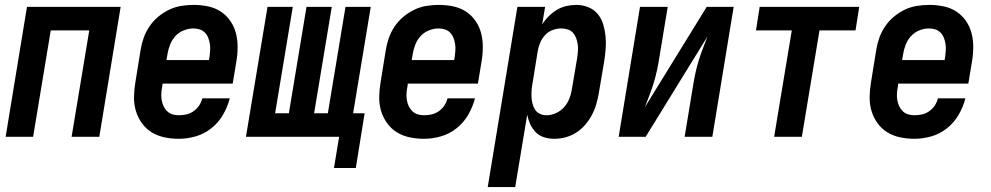

<svg xmlns="http://www.w3.org/2000/svg" viewBox="-20 -558 4040 783"><path d="M3 0 90 -530H472L385 0H272L344 -434H187L115 0Z M709 8Q679 8 650.5 2Q622 -4 598.5 -18.5Q575 -33 558.5 -56Q542 -79 534 -106Q526 -133 526.5 -163Q527 -193 532 -222L553 -352Q557 -378 565.5 -402.5Q574 -427 589 -449.5Q604 -472 625 -489.5Q646 -507 670 -518.5Q694 -530 719.5 -534Q745 -538 770 -538Q800 -538 828.5 -532Q857 -526 880 -511Q903 -496 919 -473Q935 -450 942 -423Q949 -396 949 -366.5Q949 -337 944 -308L929 -217H643L642 -207Q639 -193 638 -179Q637 -165 639 -151.5Q641 -138 646.5 -126Q652 -114 661 -105Q670 -96 682.5 -92Q695 -88 709 -88Q725 -88 740.5 -91.5Q756 -95 769.5 -104.5Q783 -114 792 -127.5Q801 -141 805 -157H917Q908 -122 889.5 -90Q871 -58 842 -35Q813 -12 778.5 -2Q744 8 709 8ZM659 -313H832L834 -323Q836 -337 837 -351Q838 -365 836 -378Q834 -391 829.5 -403Q825 -415 816 -424.5Q807 -434 794.5 -438Q782 -442 768 -442Q749 -442 729 -434Q709 -426 695 -410.5Q681 -395 673.5 -375.5Q666 -356 663 -337Z M1342 127 1363 0H983L1071 -530H1174L1102 -96H1158L1230 -530H1333L1261 -96H1317L1389 -530H1492L1420 -96H1467L1431 127Z M1709 8Q1679 8 1650.5 2Q1622 -4 1598.5 -18.5Q1575 -33 1558.5 -56Q1542 -79 1534 -106Q1526 -133 1526.5 -163Q1527 -193 1532 -222L1553 -352Q1557 -378 1565.5 -402.5Q1574 -427 1589 -449.5Q1604 -472 1625 -489.5Q1646 -507 1670 -518.5Q1694 -530 1719.5 -534Q1745 -538 1770 -538Q1800 -538 1828.5 -532Q1857 -526 1880 -511Q1903 -496 1919 -473Q1935 -450 1942 -423Q1949 -396 1949 -366.5Q1949 -337 1944 -308L1929 -217H1643L1642 -207Q1639 -193 1638 -179Q1637 -165 1639 -151.5Q1641 -138 1646.5 -126Q1652 -114 1661 -105Q1670 -96 1682.5 -92Q1695 -88 1709 -88Q1725 -88 1740.5 -91.5Q1756 -95 1769.5 -104.5Q1783 -114 1792 -127.5Q1801 -141 1805 -157H1917Q1908 -122 1889.5 -90Q1871 -58 1842 -35Q1813 -12 1778.5 -2Q1744 8 1709 8ZM1659 -313H1832L1834 -323Q1836 -337 1837 -351Q1838 -365 1836 -378Q1834 -391 1829.5 -403Q1825 -415 1816 -424.5Q1807 -434 1794.5 -438Q1782 -442 1768 -442Q1749 -442 1729 -434Q1709 -426 1695 -410.5Q1681 -395 1673.5 -375.5Q1666 -356 1663 -337Z M1969 205 2090 -530H2203L2191 -458Q2202 -476 2217.5 -491.5Q2233 -507 2251.5 -518Q2270 -529 2290 -533.5Q2310 -538 2331 -538Q2356 -538 2379.5 -528.5Q2403 -519 2418 -500.5Q2433 -482 2440 -458.5Q2447 -435 2449.5 -410Q2452 -385 2450 -359Q2448 -333 2444 -308L2422 -178Q2418 -155 2411.5 -132.5Q2405 -110 2393.5 -88.5Q2382 -67 2366 -48.5Q2350 -30 2329.5 -17Q2309 -4 2286 2Q2263 8 2240 8Q2218 8 2198 1.5Q2178 -5 2164.5 -19Q2151 -33 2142.5 -51.5Q2134 -70 2130 -90L2081 205ZM2208 -88Q2228 -88 2247 -96.5Q2266 -105 2280 -120.5Q2294 -136 2301.5 -155Q2309 -174 2312 -193L2334 -323Q2336 -337 2337 -350.5Q2338 -364 2336 -377.5Q2334 -391 2329.5 -403Q2325 -415 2316.5 -424.5Q2308 -434 2295 -438Q2282 -442 2269 -442Q2251 -442 2233.5 -435.5Q2216 -429 2203 -415Q2190 -401 2183 -384Q2176 -367 2173 -350L2152 -220Q2149 -205 2148 -191Q2147 -177 2147.5 -163Q2148 -149 2151.5 -135.5Q2155 -122 2162 -111Q2169 -100 2181.5 -94Q2194 -88 2208 -88Z M2503 0 2590 -530H2703L2668 -318Q2664 -293 2658.5 -268Q2653 -243 2645.5 -218.5Q2638 -194 2628.5 -169.5Q2619 -145 2610 -121L2862 -530H2972L2885 0H2772L2807 -212Q2811 -237 2816.5 -262Q2822 -287 2829.5 -311.5Q2837 -336 2846.5 -360.5Q2856 -385 2865 -409L2613 0Z M3137 0 3209 -434H3063L3078 -530H3484L3469 -434H3322L3250 0Z M3709 8Q3679 8 3650.5 2Q3622 -4 3598.5 -18.5Q3575 -33 3558.5 -56Q3542 -79 3534 -106Q3526 -133 3526.5 -163Q3527 -193 3532 -222L3553 -352Q3557 -378 3565.5 -402.5Q3574 -427 3589 -449.5Q3604 -472 3625 -489.5Q3646 -507 3670 -518.5Q3694 -530 3719.5 -534Q3745 -538 3770 -538Q3800 -538 3828.5 -532Q3857 -526 3880 -511Q3903 -496 3919 -473Q3935 -450 3942 -423Q3949 -396 3949 -366.5Q3949 -337 3944 -308L3929 -217H3643L3642 -207Q3639 -193 3638 -179Q3637 -165 3639 -151.5Q3641 -138 3646.5 -126Q3652 -114 3661 -105Q3670 -96 3682.5 -92Q3695 -88 3709 -88Q3725 -88 3740.5 -91.5Q3756 -95 3769.5 -104.5Q3783 -114 3792 -127.5Q3801 -141 3805 -157H3917Q3908 -122 3889.5 -90Q3871 -58 3842 -35Q3813 -12 3778.5 -2Q3744 8 3709 8ZM3659 -313H3832L3834 -323Q3836 -337 3837 -351Q3838 -365 3836 -378Q3834 -391 3829.5 -403Q3825 -415 3816 -424.5Q3807 -434 3794.5 -438Q3782 -442 3768 -442Q3749 -442 3729 -434Q3709 -426 3695 -410.5Q3681 -395 3673.5 -375.5Q3666 -356 3663 -337Z"/></svg>

Font: Iosevka Curly Oblique
Style: Bold
Weight: 700
Italic angle: -9°
Monospace: yes
Designer: Belleve Invis
Foundry: Belleve Invis
Version: Version 11.1.0; ttfautohint (v1.8.3)